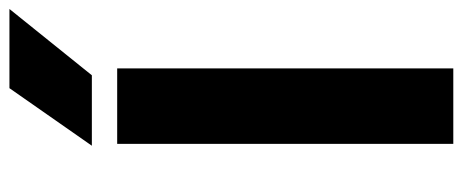

<svg xmlns="http://www.w3.org/2000/svg" viewBox="-314 -690 1004 417"><g transform="rotate(-90 188.5 -482.0)"><path d="M84 -730H248V0H84ZM205 -964H377L233 -785H80Z"/></g></svg>

Font: Sora-SIA
Style: Bold
Weight: 700
Designer: Jonathan Barnbrook, Julián Moncada
Foundry: Barnbrook Fonts
Version: Version 2.000